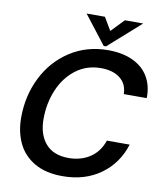

<svg xmlns="http://www.w3.org/2000/svg" viewBox="-102 -1051 975 1146"><g transform="rotate(10 385.0 -477.5)"><path d="M52 -289Q52 -422 108 -533.5Q164 -645 265 -710Q366 -775 494 -775Q583 -775 646 -745Q709 -715 740.5 -660Q772 -605 770 -533H631Q630 -594 587 -628Q544 -662 471 -662Q384 -662 319 -612.5Q254 -563 219.5 -481Q185 -399 185 -304Q185 -210 232.5 -155Q280 -100 372 -100Q446 -100 501 -136Q556 -172 580 -242H718Q681 -124 585.5 -55.5Q490 13 355 13Q253 13 185 -26.5Q117 -66 84.5 -134Q52 -202 52 -289ZM477 -795H463L329 -968H440L486 -890L561 -968H672Z"/></g></svg>

Font: Open Sauce One SemiBold Italic
Style: Regular
Weight: 600
Italic angle: -10°
Designer: Alfredo Marco Pradil
Foundry: Creative Sauce Fz LLC
Version: Version 1.477